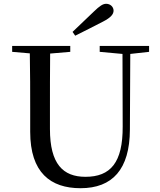

<svg xmlns="http://www.w3.org/2000/svg" viewBox="-20 -974 843 1011"><path d="M362 -806 376 -786C425 -810 473 -835 522 -860C565 -882 578 -900 578 -918C578 -937 562 -954 539 -954C522 -954 505 -943 474 -913C439 -880 400 -843 362 -806ZM505 -701 625 -690 626 -308C627 -118 562 -43 430 -43C312 -43 243 -110 243 -295V-394C243 -494 243 -594 244 -692L350 -701V-732H44V-701L137 -693C139 -594 139 -493 139 -394V-280C139 -65 246 17 404 17C572 17 663 -82 664 -291L666 -690L765 -701V-732H505Z"/></svg>

Font: Noto Serif JP Medium
Style: Regular
Weight: 500
Designer: Ryoko NISHIZUKA 西塚涼子 (kana & ideographs); Frank Grießhammer (Latin, Greek & Cyrillic); Wenlong ZHANG 张文龙 (bopomofo); San
Foundry: Adobe
Version: Version 2.001;hotconv 1.1.0;makeotfexe 2.6.0